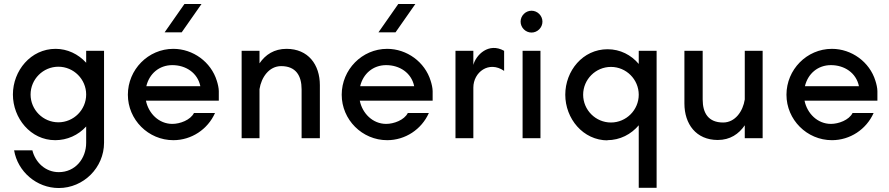

<svg xmlns="http://www.w3.org/2000/svg" viewBox="-20 -696 4479 967"><path d="M276 171C209 171 158 122 143 61H51C69 168 164 251 276 251C401 251 504 148 504 23V-440H414V-380C374 -424 319 -450 260 -450C135 -450 45 -340 45 -220C45 -101 134 10 258 10C318 10 374 -15 414 -59V23C414 103 359 171 276 171ZM414 -220C414 -143 351 -80 274 -80C197 -80 134 -143 134 -220C134 -297 197 -360 274 -360C351 -360 414 -297 414 -220Z M909 -676 809 -533H895L995 -676ZM1082 -237C1082 -252 1077 -274 1072 -289C1043 -384 952 -450 853 -450C726 -450 624 -345 624 -219C624 -93 727 10 853 10C944 10 1026 -44 1063 -127H957C939 -91 886 -72 848 -72C780 -72 728 -125 715 -189H1082ZM717 -262C732 -325 782 -368 848 -368C915 -368 975 -330 989 -262Z M1591 -267C1591 -371 1532 -450 1423 -450C1361 -450 1317 -421 1287 -377V-440H1197V0H1287V-247C1296 -306 1335 -363 1396 -363C1470 -363 1499 -315 1499 -246V0H1591Z M1986 -676 1886 -533H1972L2072 -676ZM2159 -237C2159 -252 2154 -274 2149 -289C2120 -384 2029 -450 1930 -450C1803 -450 1701 -345 1701 -219C1701 -93 1804 10 1930 10C2021 10 2103 -44 2140 -127H2034C2016 -91 1963 -72 1925 -72C1857 -72 1805 -125 1792 -189H2159ZM1794 -262C1809 -325 1859 -368 1925 -368C1992 -368 2052 -330 2066 -262Z M2519 -440C2441 -484 2377 -419 2364 -369V-440H2274V0H2364V-255C2364 -332 2442 -392 2519 -339Z M2602 -587C2602 -557 2627 -532 2657 -532C2687 -532 2712 -557 2712 -587C2712 -617 2687 -642 2657 -642C2627 -642 2602 -617 2602 -587ZM2702 0V-440H2612V0Z M3057 -359C3134 -359 3197 -296 3197 -219C3197 -142 3134 -79 3057 -79C2980 -79 2917 -142 2917 -219C2917 -296 2980 -359 3057 -359ZM3038 10C3103 10 3159 -20 3197 -65V250H3287V-440H3197V-374C3159 -419 3104 -448 3040 -448C2915 -448 2827 -339 2827 -219C2827 -99 2916 11 3041 11Z M3427 -175C3427 -71 3486 9 3595 9C3657 9 3701 -21 3731 -65V0H3821V-440H3731V-195C3722 -136 3683 -79 3622 -79C3548 -79 3519 -126 3519 -195V-440H3427Z M4399 -237C4399 -252 4394 -274 4389 -289C4360 -384 4269 -450 4170 -450C4043 -450 3941 -345 3941 -219C3941 -93 4044 10 4170 10C4261 10 4343 -44 4380 -127H4274C4256 -91 4203 -72 4165 -72C4097 -72 4045 -125 4032 -189H4399ZM4034 -262C4049 -325 4099 -368 4165 -368C4232 -368 4292 -330 4306 -262Z"/></svg>

Font: Glacial Indifference
Style: Medium
Weight: 500
Version: Version 1.001